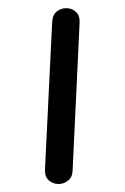

<svg xmlns="http://www.w3.org/2000/svg" viewBox="-132 -817 613 945"><g transform="rotate(-15 174.5 -344.5)"><path d="M129 22Q119 55 93.5 65.5Q68 76 42.5 68.5Q17 61 2.5 38.5Q-12 16 -1 -18L221 -710Q232 -743 256.5 -753.5Q281 -764 307 -756.5Q333 -749 347 -726.5Q361 -704 350 -670Z"/></g></svg>

Font: Chiron GoRound TC H
Style: Regular
Weight: 900
Designer: Ryoko NISHIZUKA 西塚涼子 (kana, bopomofo & ideographs); Paul D. Hunt (Latin, Greek & Cyrillic); Sandoll Communications 산돌커뮤니
Foundry: Adobe
Version: Version 1.000;hotconv 1.1.1;makeotfexe 2.6.0